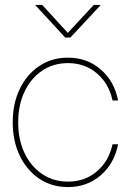

<svg xmlns="http://www.w3.org/2000/svg" viewBox="-20 -760 537 788"><path d="M258.8 7.8Q192.4 7.8 141.1 -26.6Q89.8 -61 61 -121.1Q32.2 -181.2 32.2 -257.8Q32.2 -335 61 -394.8Q89.8 -454.6 141.1 -489Q192.4 -523.4 258.8 -523.4Q337.4 -523.4 393.3 -475.1Q449.2 -426.8 464.8 -347.7H441.9Q426.8 -417.5 377.4 -459.2Q328.1 -501 258.8 -501Q199.2 -501 153.1 -470Q106.9 -439 80.8 -384Q54.7 -329.1 54.7 -257.8Q54.7 -186.5 80.8 -131.6Q106.9 -76.7 153.1 -45.7Q199.2 -14.6 258.8 -14.6Q328.1 -14.6 377.4 -56.4Q426.8 -98.1 441.9 -168H464.8Q449.2 -88.9 393.3 -40.5Q337.4 7.8 258.8 7.8ZM153.3 -739.7 258.3 -625 364.7 -739.7H393.1V-739.3L269 -606H247.6L124.5 -739.3V-739.7Z"/></svg>

Font: Inter Display Thin
Style: Regular
Weight: 100
Designer: Rasmus Andersson
Foundry: rsms
Version: Version 4.000;git-a52131595